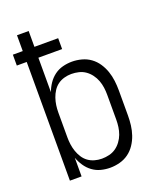

<svg xmlns="http://www.w3.org/2000/svg" viewBox="-138 -819 752 912"><g transform="rotate(-20 237.5 -363.5)"><path d="M261 8Q237 8 214 2Q191 -4 172 -18Q153 -32 139.5 -52Q126 -72 118 -94V0H59V-600H9V-655H59V-735H118V-655H238V-600H118V-426Q126 -448 139.5 -468Q153 -488 172 -502Q191 -516 214 -522Q237 -528 261 -528Q285 -528 309.5 -521.5Q334 -515 354 -500.5Q374 -486 388 -465Q402 -444 410 -420.5Q418 -397 421 -372.5Q424 -348 424 -323V-197Q424 -172 421 -147.5Q418 -123 410 -99.5Q402 -76 388 -55Q374 -34 354 -19.5Q334 -5 309.5 1.5Q285 8 261 8ZM238 -46Q257 -46 275.5 -50.5Q294 -55 309 -65.5Q324 -76 335.5 -91.5Q347 -107 353.5 -124.5Q360 -142 362.5 -160.5Q365 -179 365 -197V-323Q365 -341 362.5 -359.5Q360 -378 353.5 -395.5Q347 -413 335.5 -428.5Q324 -444 309 -454.5Q294 -465 275.5 -469.5Q257 -474 238 -474Q220 -474 202 -469Q184 -464 169.5 -453.5Q155 -443 145 -427.5Q135 -412 129 -394.5Q123 -377 120.5 -359Q118 -341 118 -323V-197Q118 -179 120.5 -161Q123 -143 129 -125.5Q135 -108 145 -92.5Q155 -77 169.5 -66.5Q184 -56 202 -51Q220 -46 238 -46Z"/></g></svg>

Font: Iosevka QP Light
Style: Regular
Weight: 300
Designer: Belleve Invis
Foundry: Belleve Invis
Version: Version 20.0.0; ttfautohint (v1.8.4)